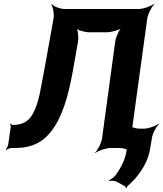

<svg xmlns="http://www.w3.org/2000/svg" viewBox="-20 -757 833 982"><path d="M689 -711H310C288 -711 254 -724 245 -736L242 -734C251 -722 258 -685 254 -663L205 -391C188 -307 181 -238 151 -181C131 -142 106 -123 59 -118C58 -118 54 -120 54 -120L56 -116L53 -118H46C41 -118 36 -122 34 -124L31 -121C33 -119 36 -113 35 -109L22 -18C21 -10 14 3 9 8L11 10C17 6 30 0 38 0H56C144 0 200 -30 244 -88C300 -162 329 -266 352 -391L379 -544C383 -566 379 -605 369 -617L365 -615C375 -603 413 -592 435 -592H526C550 -592 591 -603 605 -616L604 -618C589 -606 572 -566 569 -542L502 -50C499 -26 480 11 466 24L467 26C482 14 521 0 545 0H592C616 0 651 14 662 26L665 24C655 11 646 -26 649 -50L733 -661C736 -685 755 -722 769 -735L767 -737C752 -725 713 -711 689 -711ZM578 173 618 195C621 196 624 202 624 205L628 204C628 201 631 195 634 193C646 183 658 171 670 158C705 117 740 64 749 -3L757 -51C760 -74 779 -110 793 -122L790 -124C776 -112 739 -99 716 -99H694C670 -99 634 -113 623 -125L621 -123C631 -110 640 -73 637 -49L629 4C621 62 598 100 573 137C565 148 546 162 537 165L539 169C548 166 568 167 578 173Z"/></svg>

Font: Asimov
Style: EdgeIt
Weight: 500
Designer: Google
Version: Version 2.000980: 2014